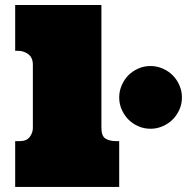

<svg xmlns="http://www.w3.org/2000/svg" viewBox="-20 -739 739 759"><path d="M380.9 -719.2V-233.9Q380.9 -201.2 397 -191.2Q413.1 -181.2 438 -181.2H451.2V0H40V-181.2H59.1Q85 -181.2 97.4 -197.5Q109.9 -213.9 109.9 -232.9V-482.9Q109.9 -511.2 92 -524.7Q74.2 -538.1 50.8 -538.1H40V-719.2ZM451.2 -354Q451.2 -378.9 461.2 -401.9Q471.2 -424.8 487.5 -441.4Q503.9 -458 526.6 -468Q549.3 -478 575.2 -478Q600.1 -478 623 -468Q646 -458 662.6 -441.4Q679.2 -424.8 689.2 -401.9Q699.2 -378.9 699.2 -354Q699.2 -328.1 689.2 -305.7Q679.2 -283.2 662.6 -266.6Q646 -250 623 -240Q600.1 -230 575.2 -230Q549.3 -230 526.6 -240Q503.9 -250 487.5 -266.6Q471.2 -283.2 461.2 -305.7Q451.2 -328.1 451.2 -354Z"/></svg>

Font: Ultra
Style: Regular
Weight: 400
Designer: Astigmatic (AOETI)
Foundry: Astigmatic (AOETI)
Version: Version 1.000